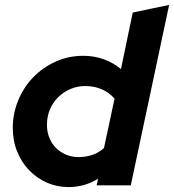

<svg xmlns="http://www.w3.org/2000/svg" viewBox="-20 -754 708 781"><path d="M373 0Q375 -7 376 -13.5Q377 -20 379 -27Q324 7 259 7Q212 7 171 -11Q130 -29 99 -61Q68 -93 50 -137Q32 -181 32 -234Q32 -292 54 -345.5Q76 -399 114.5 -439Q153 -479 205.5 -503Q258 -527 319 -527Q363 -527 402 -513Q441 -499 472 -473Q484 -531 496 -588Q508 -645 520 -703Q557 -711 594 -718.5Q631 -726 668 -734Q629 -549 590 -367Q551 -185 512 0ZM171 -246Q171 -218 180.5 -194Q190 -170 207.5 -152.5Q225 -135 248.5 -125Q272 -115 300 -115Q328 -115 354.5 -123.5Q381 -132 403 -152Q414 -203 424.5 -252.5Q435 -302 446 -353Q400 -404 326 -404Q296 -404 268 -392.5Q240 -381 218.5 -360.5Q197 -340 184 -311Q171 -282 171 -246Z"/></svg>

Font: Rosa Sans
Style: Bold Italic
Weight: 700
Italic angle: -12°
Designer: Pentagram / MCKL
Foundry: Pentagram / MCKL
Version: Version 1.005;September 16, 2019;FontCreator 11.5.0.2425 64-